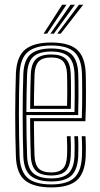

<svg xmlns="http://www.w3.org/2000/svg" viewBox="-20 -788 424 815"><path d="M198.2 7.5Q124 7.5 87.2 -21.5Q50.5 -50.5 47.5 -121.8Q46 -166.2 45.2 -212.4Q44.5 -258.5 44.5 -304.5Q44.5 -350.5 45.4 -394.2Q46.2 -438 47.5 -477Q51 -549 87.4 -578.2Q123.8 -607.5 197.5 -607.5Q272 -607.5 306.2 -577.9Q340.5 -548.2 343.8 -478.5Q344.2 -471 344.5 -448.6Q344.8 -426.2 344.9 -395.6Q345 -365 344.5 -332.8Q344 -300.5 342.5 -273.5H124Q124.2 -247 124.5 -222.8Q124.8 -198.5 125.2 -175Q125.8 -151.5 126.5 -126.8Q128 -89 144.6 -72.5Q161.2 -56 198.2 -56Q229.8 -56 246.1 -71.4Q262.5 -86.8 264.5 -126Q265.5 -143.8 265.2 -167.5Q265 -191.2 263.8 -209.8H279.8Q281 -188.2 281 -164.4Q281 -140.5 280.2 -125.5Q278 -81.5 258.9 -62.4Q239.8 -43.2 198.2 -43.2Q153 -43.2 132.8 -62.8Q112.5 -82.2 110.8 -126.2Q109.8 -153.5 109.1 -181Q108.5 -208.5 108.2 -235.2Q108 -262 107.8 -286.5H327.2Q328.2 -313.5 328.6 -343.5Q329 -373.5 328.9 -401.2Q328.8 -429 328.5 -449.6Q328.2 -470.2 327.8 -477.8Q325 -540.8 294.8 -567.8Q264.5 -594.8 197.5 -594.8Q131.5 -594.8 98.8 -568Q66 -541.2 63.2 -474.8Q61.8 -440.2 61 -397.1Q60.2 -354 60.2 -307Q60.2 -260 61 -213.2Q61.8 -166.5 63.2 -124.8Q65.8 -61.2 96.8 -33.2Q127.8 -5.2 198.2 -5.2Q263.8 -5.2 294.2 -32.5Q324.8 -59.8 327.8 -123.8Q328.2 -134.2 328.4 -149.5Q328.5 -164.8 328.2 -180.9Q328 -197 327 -209.8H342.8Q344.2 -190.5 344.4 -164.8Q344.5 -139 343.8 -123Q340.2 -53.2 306.4 -22.9Q272.5 7.5 198.2 7.5ZM198.2 -17.8Q139.8 -17.8 110.6 -41.5Q81.5 -65.2 79 -124.5Q77.8 -161.2 77 -205.5Q76.2 -249.8 76.2 -296.9Q76.2 -344 76.9 -389.4Q77.5 -434.8 79 -473.8Q81.5 -533.8 110.2 -558Q139 -582.2 197.5 -582.2Q256 -582.2 282.8 -557.9Q309.5 -533.5 312 -477.5Q312.5 -468.2 312.9 -440Q313.2 -411.8 313.1 -374.2Q313 -336.8 311.8 -299.5H92Q92 -255.5 92.8 -209.6Q93.5 -163.8 95 -125.5Q97 -73.5 121.8 -52.1Q146.5 -30.8 198.2 -30.8Q247.2 -30.8 270.4 -52.2Q293.5 -73.8 296.2 -124.8Q297 -140.2 296.9 -165.1Q296.8 -190 295.5 -209.8H311.2Q312.5 -189.5 312.6 -164.9Q312.8 -140.2 312 -124.2Q309.2 -67.2 282.8 -42.5Q256.2 -17.8 198.2 -17.8ZM92 -312.5H296.2Q297.2 -345.8 297.2 -379.5Q297.2 -413.2 297 -439.6Q296.8 -466 296.2 -476.5Q294 -526 271.1 -547.6Q248.2 -569.2 197.5 -569.2Q145 -569.2 121.1 -547.1Q97.2 -525 95 -473Q93.5 -436.5 92.9 -394.4Q92.2 -352.2 92 -312.5ZM108 -325.8Q108 -344.2 108.4 -369.2Q108.8 -394.2 109.2 -421.1Q109.8 -448 110.8 -472.2Q112.5 -517.8 132.9 -537.2Q153.2 -556.8 197.5 -556.8Q240 -556.8 259.2 -538Q278.5 -519.2 280.2 -476Q280.8 -465.5 281.1 -441.4Q281.5 -417.2 281.4 -386.8Q281.2 -356.2 280.5 -325.8ZM124 -338.8H264.8Q265.5 -368.8 265.5 -396.8Q265.5 -424.8 265.2 -445.8Q265 -466.8 264.5 -475Q263 -510.2 248.2 -527.1Q233.5 -544 197.5 -544Q160.2 -544 144.1 -526.8Q128 -509.5 126.5 -471.8Q126 -448.2 125.4 -426.1Q124.8 -404 124.5 -382.5Q124.2 -361 124 -338.8ZM165 -645 243.8 -767.8H262L179.8 -645ZM222.8 -645 315.2 -767.8H333.2L237.5 -645ZM194 -645 279.5 -767.8H297.8L208.5 -645Z"/></svg>

Font: Big Shoulders Inline Text Thin
Style: Regular
Weight: 400
Version: Version 2.002